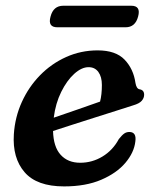

<svg xmlns="http://www.w3.org/2000/svg" viewBox="-20 -654 553 686"><path d="M463.5 -148Q459 -109 428 -72.2Q397 -35.5 341.8 -11.8Q286.5 12 209 12Q111.5 12 67.8 -38.8Q24 -89.5 29.5 -174.5Q33.5 -235.5 58 -289.5Q82.5 -343.5 123 -385Q163.5 -426.5 216.2 -450.2Q269 -474 329 -474Q393.5 -474 425.2 -440.8Q457 -407.5 464 -357.5Q467.5 -337 478.5 -335Q495 -332.5 495 -315.5Q495 -304 486.5 -294Q478 -284 455.5 -277.5Q430.5 -269.5 394.5 -258Q358.5 -246.5 318.2 -233.8Q278 -221 239 -208.5Q200 -196 169.5 -186Q171 -129 196.8 -100.8Q222.5 -72.5 266.5 -72.5Q309.5 -72.5 346.2 -94.8Q383 -117 404.5 -157Q416 -171.5 424 -177Q432 -182.5 442.5 -182.5Q468.5 -182 463.5 -148ZM296.5 -414Q271.5 -414 245.2 -390.2Q219 -366.5 198.8 -325.8Q178.5 -285 172 -233.5Q211 -247 257 -262.8Q303 -278.5 337.5 -291Q344 -315.5 344 -350.5Q344 -379.5 331.5 -396.8Q319 -414 296.5 -414ZM160.5 -594.5Q170.5 -633.5 206 -633.5H449Q484 -633.5 473.5 -595Q463.5 -556.5 428.5 -556.5H185Q150 -556.5 160.5 -594.5Z"/></svg>

Font: Fraunces 9pt Soft SemiBold
Style: Italic
Weight: 600
Italic angle: -16°
Version: Version 1.000;[b76b70a41]